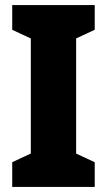

<svg xmlns="http://www.w3.org/2000/svg" viewBox="-20 -734 420 754"><path d="M352 0H28V-97L101 -131V-583L28 -617V-714H352V-617L279 -583V-131L352 -97Z"/></svg>

Font: Noto Sans Myanmar UI Condensed Black
Style: Regular
Weight: 900
Width: 3
Designer: Monotype Design Team
Foundry: Monotype Imaging Inc.
Version: Version 2.103; ttfautohint (v1.8.4.7-5d5b)